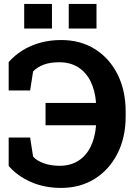

<svg xmlns="http://www.w3.org/2000/svg" viewBox="-20 -919 659 949"><path d="M282.2 9.8Q199.2 9.8 132.8 -19.5Q66.4 -48.8 22.9 -98.6V-239.3H128.9L143.6 -145Q162.1 -124 197 -111.8Q231.9 -99.6 274.9 -99.6Q328.1 -99.6 366.7 -124Q405.3 -148.4 427.5 -192.9Q449.7 -237.3 454.6 -297.4L453.6 -299.8H205.1V-410.2H453.6L454.6 -412.6Q449.7 -472.7 427.5 -517.3Q405.3 -562 366.2 -586.7Q327.1 -611.3 272.5 -611.3Q228 -611.3 196 -599.4Q164.1 -587.4 143.6 -565.9L128.9 -471.7H22.9V-612.3Q52.2 -645.5 91.3 -669.9Q130.4 -694.3 178.7 -707.8Q227.1 -721.2 282.2 -721.2Q377.4 -721.2 449.2 -676.3Q521 -631.3 561 -551.5Q601.1 -471.7 601.1 -367.2V-343.3Q601.1 -239.3 560.5 -159.7Q520 -80.1 448.2 -35.2Q376.5 9.8 282.2 9.8ZM319.8 -777.8V-899.4H457V-777.8ZM99.6 -777.8V-899.4H236.8V-777.8Z"/></svg>

Font: Robotiche
Style: Bold
Weight: 700
Designer: Google
Version: Version 2.001